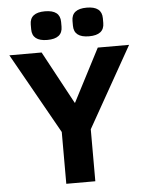

<svg xmlns="http://www.w3.org/2000/svg" viewBox="-60 -960 769 1008"><g transform="rotate(-5 324.5 -456.0)"><path d="M135 -824V-849Q135 -912 215 -912Q295 -912 295 -849V-824Q295 -761 215 -761Q135 -761 135 -824ZM355 -824V-849Q355 -912 435 -912Q515 -912 515 -849V-824Q515 -761 435 -761Q355 -761 355 -824ZM248 0V-273L9 -698H179L329 -420H331L475 -698H640L401 -274V0Z"/></g></svg>

Font: Anuphan
Style: Bold
Weight: 700
Designer: Mike Abbink, Paul van der Laan, Pieter van Rosmalen, Mint Tantisuwanna
Foundry: Bold Monday; Cadson Demak
Version: Version 3.002;hotconv 1.0.109;makeotfexe 2.5.65596